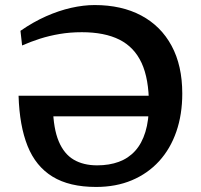

<svg xmlns="http://www.w3.org/2000/svg" viewBox="-20 -729 796 760"><path d="M159 -268.5 189.5 -302Q191.5 -219.5 212.5 -169.5Q233.5 -119.5 271.8 -97Q310 -74.5 364.5 -74.5Q412.5 -74.5 450.5 -88.5Q488.5 -102.5 515 -131.8Q541.5 -161 555.5 -206.8Q569.5 -252.5 569.5 -315.5Q569.5 -417 540.5 -479.8Q511.5 -542.5 452.8 -572Q394 -601.5 304 -601.5Q257.5 -601.5 216.2 -594.5Q175 -587.5 138.2 -575.8Q101.5 -564 67.5 -549L61 -607Q111.5 -642 162.2 -664.5Q213 -687 261.8 -698Q310.5 -709 354.5 -709Q461.5 -709 539.2 -667.5Q617 -626 659.2 -547.8Q701.5 -469.5 701.5 -358.5Q701.5 -276 678 -208Q654.5 -140 609.8 -91Q565 -42 502 -15.5Q439 11 360.5 11Q254.5 11 188 -29.8Q121.5 -70.5 89.2 -151Q57 -231.5 53.5 -350H620L619.5 -268.5Z"/></svg>

Font: Newsreader 9pt Medium
Style: Regular
Weight: 500
Designer: Hugues Gentile
Foundry: Production Type
Version: Version 1.003